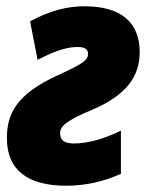

<svg xmlns="http://www.w3.org/2000/svg" viewBox="-20 -583 468 613"><path d="M192 10C246 10 306 -1 366 -28V-166C313 -140 262 -125 216 -125C185 -125 172 -135 172 -158C172 -179 189 -197 273 -232C384 -279 426 -339 426 -417C426 -509 369 -563 250 -563C198 -563 143 -551 76 -515L100 -392C139 -412 185 -433 227 -433C252 -433 261 -426 261 -411C261 -391 246 -380 163 -342C32 -282 2 -219 2 -142C2 -40 68 10 192 10Z"/></svg>

Font: Noto Sans Condensed Black
Style: Italic
Weight: 900
Width: 3
Italic angle: -12°
Designer: Monotype Design Team
Foundry: Monotype Imaging Inc.
Version: Version 2.013